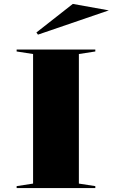

<svg xmlns="http://www.w3.org/2000/svg" viewBox="-20 -961 576 981"><path d="M467 -708V-698L383 -685V-23L467 -10V0H65V-10L149 -23V-685L65 -698V-708ZM174 -784 166 -795 352 -941 536 -908Z"/></svg>

Font: Kalnia Expanded
Style: Regular
Weight: 400
Width: 7
Designer: Frida Medrano
Foundry: Frida Medrano
Version: Version 1.105